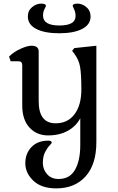

<svg xmlns="http://www.w3.org/2000/svg" viewBox="-20 -764 650 1062"><path d="M291 278Q209 278 164.5 235.5Q120 193 120 139Q120 85 154 49.5Q188 14 247 14Q266 14 266 25Q266 29 254 41Q242 53 229.5 77Q217 101 217 137Q217 173 240.5 199.5Q264 226 304 226Q366 226 395 175Q424 124 424 38V-110Q401 -66 355 -40.5Q309 -15 246 -15Q183 -15 143 -58.5Q103 -102 103 -181V-403Q103 -425 83 -425H39L30 -451Q56 -477 93.5 -494Q131 -511 154 -511Q194 -511 194 -479V-204Q194 -82 288 -82Q355 -82 392.5 -132.5Q430 -183 430 -268.5Q430 -354 423 -394Q416 -434 391 -467L379 -483L391 -498L513 -511V22Q513 145 453.5 211.5Q394 278 291 278ZM134 -673Q134 -705 157.5 -724.5Q181 -744 207.5 -744Q234 -744 234 -731Q234 -729 226 -713.5Q218 -698 218 -678Q218 -623 308 -623Q398 -623 398 -675Q398 -696 390 -712.5Q382 -729 382 -731Q382 -744 408.5 -744Q435 -744 458 -724.5Q481 -705 481 -673Q481 -628 434.5 -604Q388 -580 307.5 -580Q227 -580 180.5 -604Q134 -628 134 -673Z"/></svg>

Font: Gabriela
Style: Regular
Weight: 400
Designer: Eduardo Rodriguez Tunni
Foundry: Eduardo Rodriguez Tunni
Version: Version 1.003